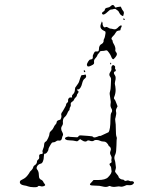

<svg xmlns="http://www.w3.org/2000/svg" viewBox="-20 -776 587 784"><path d="M326 -471Q329 -474 331 -468Q334 -461 326 -455Q319 -451 315 -434Q313 -425 308.5 -418Q304 -411 300 -411Q296 -412 295 -410Q294 -408 297 -406Q304 -403 298 -395Q294 -391 294 -387Q294 -383 289 -378.5Q284 -374 282 -368.5Q280 -363 275 -361Q267 -356 269 -348Q270 -344 267 -339.5Q264 -335 264 -330.5Q264 -326 262 -325Q260 -324 257 -318Q251 -303 244 -298Q235 -291 237 -272Q237 -268 234 -263Q225 -252 235 -235Q239 -227 236.5 -222.5Q234 -218 233 -212Q231 -200 220 -202Q214 -203 209 -199Q204 -195 199 -195Q194 -195 192 -193Q189 -190 183.5 -180Q178 -170 178 -168Q178 -164 176 -160Q174 -156 171.5 -153Q169 -150 167 -149Q161 -148 161 -148Q160 -148 159 -137Q159 -126 155.5 -117.5Q152 -109 147 -108Q135 -105 131 -96Q128 -89 131 -85Q134 -81 135 -79Q139 -71 139 -57Q139 -45 150 -41Q155 -38 156.5 -34Q158 -30 161.5 -26Q165 -22 164.5 -20Q164 -18 159 -16Q154 -14 148 -15Q137 -19 135 -15Q133 -11 117.5 -11.5Q102 -12 94.5 -15Q87 -18 78 -19Q62 -22 61 -31Q61 -36 63 -38Q65 -40 75 -45Q85 -50 93 -60.5Q101 -71 101 -72.5Q101 -74 107.5 -80Q114 -86 115.5 -92.5Q117 -99 123 -102Q131 -108 131 -116Q131 -121 136 -124.5Q141 -128 140 -135Q138 -147 148 -147Q157 -147 154 -155Q152 -159 156 -168Q160 -177 160 -183Q160 -195 167 -198Q171 -200 176.5 -212Q182 -224 182 -230Q182 -236 189 -242Q196 -248 199 -255.5Q202 -263 206.5 -267.5Q211 -272 211 -275Q211 -284 222 -286Q226 -287 227 -288Q228 -289 230 -295Q232 -303 230 -307Q229 -313 235 -320Q238 -324 241.5 -331Q245 -338 247.5 -342Q250 -346 250 -349.5Q250 -353 254.5 -356.5Q259 -360 258 -365Q257 -370 260.5 -374.5Q264 -379 270 -378Q274 -378 274.5 -378Q275 -378 274 -382Q273 -386 277 -390Q286 -398 286 -411Q286 -418 290 -422Q302 -438 303 -443Q304 -448 308 -458.5Q312 -469 313 -469Q325 -470 326 -471ZM323 -489Q328 -489 328 -483Q328 -480 325 -481.5Q322 -483 322 -486Q322 -489 323 -489ZM438 -508Q442 -513 448 -507Q451 -505 450 -500Q449 -495 451 -493.5Q453 -492 453 -488.5Q453 -485 449 -484Q445 -483 445 -478.5Q445 -474 449 -469Q455 -461 450 -443Q448 -434 449.5 -430Q451 -426 452 -412Q453 -396 446 -379Q444 -374 447.5 -370.5Q451 -367 455 -355L460 -342L456 -334Q452 -326 454 -319Q456 -312 452 -297Q449 -289 451 -280Q453 -271 453 -248Q453 -225 455.5 -218.5Q458 -212 457 -210.5Q456 -209 455.5 -181.5Q455 -154 451 -146Q444 -133 449 -121Q451 -115 451.5 -107.5Q452 -100 453 -96Q454 -92 452.5 -86.5Q451 -81 450 -77.5Q449 -74 456.5 -65.5Q464 -57 464 -55Q464 -51 469.5 -47Q475 -43 479 -43Q485 -43 487 -40Q490 -35 499 -39Q504 -40 508.5 -37.5Q513 -35 517.5 -36Q522 -37 525.5 -33.5Q529 -30 525 -26Q519 -18 503 -20Q497 -21 494 -19Q479 -12 472 -14Q466 -16 457 -14Q440 -11 430 -16Q427 -18 420 -14Q412 -11 397 -15Q388 -18 369.5 -18Q351 -18 348 -21Q345 -24 354 -32L362 -41H381Q410 -41 421 -52Q439 -70 435 -81Q434 -85 434 -90Q434 -95 430 -99Q424 -107 431 -110Q438 -113 435 -118Q434 -122 435.5 -128Q437 -134 433 -141Q427 -150 431 -159Q434 -165 432 -171Q430 -177 427 -178Q424 -179 423 -182.5Q422 -186 416.5 -192Q411 -198 403 -198Q395 -198 389 -201Q383 -204 375 -204.5Q367 -205 364 -202Q357 -197 345 -202Q339 -204 336 -201Q329 -194 315 -203L307 -208L301 -203Q297 -199 294 -199Q291 -199 278 -202Q270 -203 263 -203Q254 -203 249 -206Q244 -209 246 -213Q247 -215 253.5 -217Q260 -219 261 -218Q263 -217 276 -216.5Q289 -216 293.5 -215.5Q298 -215 300.5 -219.5Q303 -224 312.5 -223Q322 -222 340.5 -221Q359 -220 360 -217Q363 -212 378 -218Q386 -222 388 -221Q390 -220 400.5 -225.5Q411 -231 415.5 -232.5Q420 -234 423 -236Q431 -246 431 -290Q431 -311 435 -316Q441 -324 434 -335Q430 -342 431.5 -351.5Q433 -361 432 -363Q429 -380 428 -391Q427 -396 429.5 -403Q432 -410 432.5 -427.5Q433 -445 433.5 -451Q434 -457 431 -461Q422 -471 431 -483Q436 -489 435 -496.5Q434 -504 438 -508ZM432 -513Q430 -513 430 -516.5Q430 -520 432 -520Q434 -520 434 -516.5Q434 -513 432 -513ZM395 -686Q396 -691 398 -685Q399 -683 399 -680Q398 -676 401 -670Q405 -661 413 -666Q416 -667 422 -663Q428 -659 432 -659Q436 -659 442.5 -657Q449 -655 454.5 -658Q460 -661 465 -667Q476 -676 477 -670Q477 -667 474 -662Q472 -658 472 -654.5Q472 -651 464 -651Q461 -650 459 -649.5Q457 -649 456 -647.5Q455 -646 452 -642Q447 -633 441 -628Q431 -618 438 -613Q440 -611 440 -607.5Q440 -604 443 -599Q453 -583 451 -572Q450 -567 454 -563Q462 -555 451 -542Q444 -534 443 -534Q438 -534 434 -545Q432 -551 426 -559.5Q420 -568 417 -570Q413 -571 409 -569.5Q405 -568 397 -568Q389 -568 387.5 -564.5Q386 -561 382 -557Q378 -553 377 -549Q376 -545 369.5 -538Q363 -531 364 -524Q365 -518 363 -515Q361 -512 352 -508Q337 -500 335 -510Q334 -515 339.5 -524Q345 -533 349 -533Q353 -533 356.5 -535.5Q360 -538 359 -544Q358 -550 363 -558Q366 -564 367.5 -565Q369 -566 373 -566Q379 -565 381.5 -567Q384 -569 384 -575Q384 -592 396 -597Q401 -600 402.5 -605Q404 -610 403 -610.5Q402 -611 405 -617Q408 -623 409 -629.5Q410 -636 411 -641Q411 -645 410.5 -646.5Q410 -648 405 -650Q390 -657 390 -668Q390 -672 392 -678Q394 -684 395 -686ZM483 -698Q483 -700 483.5 -700.5Q484 -701 486 -700Q489 -700 489.5 -697Q490 -694 487 -694.5Q484 -695 483 -698ZM431 -750Q442 -762 449 -748Q451 -744 454 -745.5Q457 -747 465 -748L473 -749L476 -743Q478 -737 482.5 -732Q487 -727 485.5 -720Q484 -713 483 -711Q482 -710 480 -711Q478 -712 475 -714Q472 -716 470 -719Q468 -722 467 -724Q464 -731 460.5 -733Q457 -735 453.5 -738Q450 -741 444 -739Q438 -737 433.5 -737Q429 -737 421 -729Q402 -710 397 -720Q394 -724 404 -730Q408 -733 408 -736Q408 -743 420 -745Q427 -746 431 -750Z"/></svg>

Font: TT2020 Style D
Style: Italic
Weight: 400
Italic angle: -15°
Version: Version 0.2.000